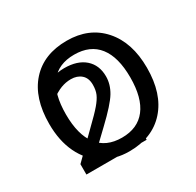

<svg xmlns="http://www.w3.org/2000/svg" viewBox="-126 -686 855 837"><g transform="rotate(-30 302.0 -267.5)"><path d="M547.9 -268.1Q547.9 -137.2 481.9 -63.7Q416 9.8 299.8 9.8Q228 9.8 172.4 -23.9Q116.7 -57.6 86.4 -120.6Q56.2 -183.6 56.2 -268.1Q56.2 -398.9 121.6 -471.9Q187 -544.9 303.2 -544.9Q415.5 -544.9 481.7 -470.2Q547.9 -395.5 547.9 -268.1ZM140.1 -268.1Q140.1 -165.5 181.2 -111.8Q222.2 -58.1 301.8 -58.1Q381.3 -58.1 422.6 -111.6Q463.9 -165 463.9 -268.1Q463.9 -370.1 422.6 -423.1Q381.3 -476.1 300.8 -476.1Q221.2 -476.1 180.7 -423.8Q140.1 -371.6 140.1 -268.1ZM389.6 3.4H86.4V-48.8L204.1 -165Q249 -208 269.5 -232.2Q290 -256.3 298.3 -275.6Q306.6 -294.9 306.6 -321.8Q306.6 -355.5 286.6 -373Q266.6 -390.6 234.9 -390.6Q209.5 -390.6 184.8 -381.3Q160.2 -372.1 125 -346.2L92.3 -390.6Q157.7 -446.8 233.9 -446.8Q300.3 -446.8 337.4 -414.1Q374.5 -381.3 374.5 -324.7Q374.5 -284.7 351.8 -246.8Q329.1 -209 255.4 -139.2L168.5 -56.2H389.6Z"/></g></svg>

Font: Open Sans ACDW
Style: acdw
Weight: 400
Foundry: Ascender Corporation
Version: Version 1.10